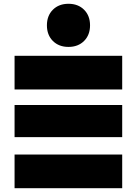

<svg xmlns="http://www.w3.org/2000/svg" viewBox="-20 -995 713 1015"><path d="M57 -440H626V-270H57ZM57 -700H626V-522H57ZM57 0H626V-178H57ZM342 -747Q291 -747 259.5 -778.5Q228 -810 228 -861Q228 -912 259.5 -943.5Q291 -975 342 -975Q393 -975 424.5 -943.5Q456 -912 456 -861Q456 -810 424.5 -778.5Q393 -747 342 -747Z"/></svg>

Font: Montserrat-Alt1 Black
Style: Regular
Weight: 900
Designer: Differentunic
Foundry: Differentunic
Version: Version 7.222